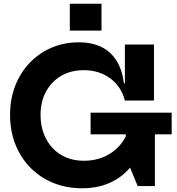

<svg xmlns="http://www.w3.org/2000/svg" viewBox="-20 -998 952 1030"><path d="M420 12Q336 12 265.2 -17Q194.5 -46 142.8 -98.8Q91 -151.5 62.5 -223.5Q34 -295.5 34 -381.5Q34 -467.5 62 -538.8Q90 -610 140.2 -662Q190.5 -714 257.5 -742.5Q324.5 -771 402 -771Q473.5 -771 524.5 -745.8Q575.5 -720.5 605.8 -671.2Q636 -622 645 -550.5H681.5L650 -458.5Q631 -533 571.8 -577.2Q512.5 -621.5 429 -621.5Q360.5 -621.5 308.5 -591.2Q256.5 -561 227 -506.8Q197.5 -452.5 197.5 -381.5Q197.5 -327.5 214.2 -282.2Q231 -237 261.8 -204Q292.5 -171 335.2 -153.2Q378 -135.5 430.5 -135.5Q490 -135.5 539.2 -157.2Q588.5 -179 622.8 -218.5Q657 -258 672 -311L762 -294.5Q745.5 -196.5 699.8 -128Q654 -59.5 583 -23.8Q512 12 420 12ZM718.5 0 655 -154V-368H811V0ZM466 -277.5V-393.5H901V-277.5ZM650 -458.5V-759H806V-458.5ZM354.5 -978H524.5V-834H354.5Z"/></svg>

Font: Hepta Slab
Style: Bold
Weight: 700
Designer: Michael LaGattuta
Foundry: Michael LaGattuta
Version: Version 1.100